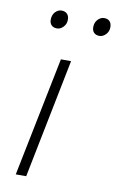

<svg xmlns="http://www.w3.org/2000/svg" viewBox="-79 -716 466 761"><g transform="rotate(10 154.0 -335.5)"><path d="M40 0 137 -480H178L82 0ZM100 -598Q86 -598 78 -606Q70 -614 70 -628Q70 -647 81 -659Q92 -671 107 -671Q120 -671 128.5 -663Q137 -655 137 -639Q137 -622 125.5 -610Q114 -598 100 -598ZM271 -598Q257 -598 249 -606Q241 -614 241 -628Q241 -647 252.5 -659Q264 -671 278 -671Q292 -671 300 -663Q308 -655 308 -639Q308 -622 296.5 -610Q285 -598 271 -598Z"/></g></svg>

Font: Source Sans 3 ExtraLight Light
Style: Italic
Weight: 300
Italic angle: -11°
Version: Version 3.052;hotconv 1.1.0;makeotfexe 2.6.0